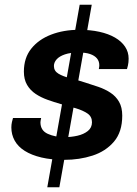

<svg xmlns="http://www.w3.org/2000/svg" viewBox="-20 -743 581 812"><path d="M180 49 317 -723H368L231 49ZM252 -67Q197 -67 155 -77Q113 -87 84.5 -105Q56 -123 42 -148.5Q28 -174 28 -204Q28 -216 30.5 -227Q33 -238 35 -244H154Q153 -240 152 -234Q151 -228 151 -226Q151 -191 182 -177Q213 -163 253 -163Q281 -163 307.5 -169Q334 -175 351.5 -189Q369 -203 369 -226Q369 -250 350 -263Q331 -276 301 -285Q271 -294 237 -303Q209 -311 181 -321Q153 -331 130.5 -346Q108 -361 94.5 -384Q81 -407 81 -440Q81 -498 112 -537Q143 -576 196 -596.5Q249 -617 315 -617Q362 -617 400.5 -608.5Q439 -600 466.5 -584Q494 -568 509 -545.5Q524 -523 524 -495Q524 -479 521 -466Q518 -453 517 -451H398Q399 -456 399.5 -460Q400 -464 400 -467Q400 -484 390 -496Q380 -508 361 -514.5Q342 -521 313 -521Q278 -521 254.5 -513Q231 -505 219.5 -492Q208 -479 208 -464Q208 -443 227 -431.5Q246 -420 276 -412.5Q306 -405 340 -394Q369 -385 396.5 -375.5Q424 -366 447 -351Q470 -336 483.5 -312.5Q497 -289 497 -254Q497 -185 462 -144Q427 -103 371.5 -85Q316 -67 252 -67Z"/></svg>

Font: Archivo Variable SemiBold
Style: Italic
Weight: 600
Italic angle: -10°
Designer: Hector Gatti
Foundry: Omnibus-Type
Version: Version 2.001